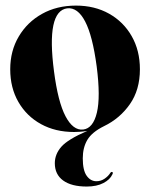

<svg xmlns="http://www.w3.org/2000/svg" viewBox="-20 -474 550 704"><path d="M258.5 -453.5Q327 -453.5 380 -423.8Q433 -394 463 -341.2Q493 -288.5 493 -220Q493 -144.5 456.2 -92Q419.5 -39.5 361.5 -11.5Q317 10.5 300.2 39Q283.5 67.5 283.5 106.5Q283.5 150.5 297.8 170.5Q312 190.5 333.5 190.5Q350 190.5 363.5 181.2Q377 172 384.5 160Q388 155 392 157Q395.5 159 392 165.5Q383.5 184.5 359 197.2Q334.5 210 298 210Q242 210 211.5 187.8Q181 165.5 181 124.5Q181 91.5 204.8 64.2Q228.5 37 300 6Q284.5 8.5 272.8 9.2Q261 10 251.5 10Q183 10 130.2 -19Q77.5 -48 47.5 -100Q17.5 -152 17.5 -220Q17.5 -287.5 48.8 -340.2Q80 -393 134.2 -423.2Q188.5 -453.5 258.5 -453.5ZM285 1Q321.5 -3.5 335.2 -60.8Q349 -118 334.5 -230.5Q319.5 -343 292.2 -395.2Q265 -447.5 226.5 -443.5Q149 -433.5 178 -212.5Q192.5 -100.5 220.2 -47.8Q248 5 285 1Z"/></svg>

Font: Fraunces 144pt
Style: Bold
Weight: 700
Version: Version 1.000;[b76b70a41]